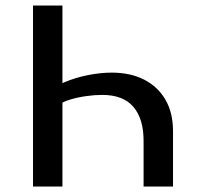

<svg xmlns="http://www.w3.org/2000/svg" viewBox="-20 -678 725 698"><path d="M207 -658V0H100V-658ZM386 -414Q454 -414 504 -388.5Q554 -363 581.5 -315.5Q609 -268 609 -201V0H502V-166Q502 -246 465 -289.5Q428 -333 351 -333Q324 -333 292.5 -328.5Q261 -324 235 -316Q209 -308 193 -297L145 -336Q172 -361 213 -378.5Q254 -396 300 -405Q346 -414 386 -414Z"/></svg>

Font: Ysabeau SemiBold
Style: Regular
Weight: 600
Designer: Christian Thalmann (Catharsis Fonts)
Version: Version 2.000;gftools[0.9.27.dev2+g8671c4b]